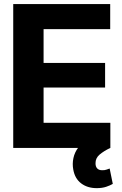

<svg xmlns="http://www.w3.org/2000/svg" viewBox="-20 -748 619 971"><path d="M46.9 0V-727.5H537.3V-600.8H200.4V-429.7H511.5V-305.3H200.4V-126.8H538.1V0ZM469.3 203.5Q422.2 203.5 390.4 179.3Q358.6 155.1 350.6 109.8Q345 80.8 351.3 51.4Q357.5 22.1 376.2 -2.4Q394.8 -27 426.2 -40.8L538.1 0Q504.9 15.8 483.8 33.7Q462.8 51.6 463.1 77.3Q462.8 94.4 471.6 103.8Q480.5 113.1 497.3 112.9Q509.4 113.1 518.5 109.9Q527.5 106.6 534.6 104.3L550.4 182Q537.2 189.8 516.8 196.7Q496.5 203.5 469.3 203.5Z"/></svg>

Font: Inter Tight
Style: Regular
Weight: 400
Designer: Rasmus Andersson
Foundry: rsms
Version: Version 3.002